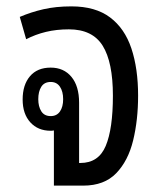

<svg xmlns="http://www.w3.org/2000/svg" viewBox="-20 -582 500 602"><path d="M149 0V-173Q144 -172 139 -172Q99 -172 75 -198.5Q51 -225 51 -270Q51 -316 74 -343Q97 -370 139 -370Q180 -370 204 -341Q228 -312 228 -260V-71H232Q289 -71 311.5 -124.5Q334 -178 334 -282Q334 -387 302 -438.5Q270 -490 196 -490Q157 -490 124 -482Q91 -474 62 -459L42 -529Q77 -544 116 -553Q155 -562 204 -562Q279 -562 325 -527.5Q371 -493 392 -430Q413 -367 413 -282Q413 -206 397.5 -142Q382 -78 344.5 -39Q307 0 241 0ZM139 -218Q158 -218 168 -232.5Q178 -247 178 -271Q178 -295 168 -310Q158 -325 139 -325Q119 -325 109.5 -310Q100 -295 100 -271Q100 -248 109.5 -233Q119 -218 139 -218Z"/></svg>

Font: Noto Sans Thai Looped Condensed
Style: Regular
Weight: 400
Width: 3
Designer: Sasikarn Vongin, Ben Mitchell
Foundry: The Fontpad Ltd
Version: Version 1.001; ttfautohint (v1.8.4.7-5d5b)